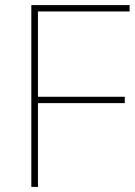

<svg xmlns="http://www.w3.org/2000/svg" viewBox="-20 -785 532 754"><path d="M129 -51V-380H470V-405H129V-740H489V-765H103V-51Z"/></svg>

Font: Noto Sans Tamil UI Thin
Style: Regular
Weight: 100
Designer: Jelle Bosma - Monotype Design Team
Foundry: Monotype Imaging Inc.
Version: Version 2.004